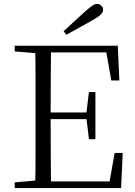

<svg xmlns="http://www.w3.org/2000/svg" viewBox="-20 -958 689 978"><path d="M304 -799Q334 -826 361 -851.5Q388 -877 414 -900Q437 -920 450 -929Q463 -938 474 -938Q487 -938 496 -929Q505 -920 505 -908Q505 -896 494 -884.5Q483 -873 453 -856Q420 -837 386 -818.5Q352 -800 318 -781ZM55 0V-29L189 -41H200V0ZM159 0Q161 -83 161 -166.5Q161 -250 161 -335V-390Q161 -475 161 -559Q161 -643 159 -725H240Q239 -643 238.5 -557.5Q238 -472 238 -378V-357Q238 -256 238.5 -169.5Q239 -83 240 0ZM200 0V-34H572L534 -10L564 -179H605L597 0ZM200 -351V-385H439V-351ZM433 -249 420 -360V-381L433 -489H466V-249ZM55 -696V-725H200V-685H189ZM547 -548 517 -717 556 -691H200V-725H580L588 -548Z"/></svg>

Font: Noto Serif TC ExtraLight Light
Style: Regular
Weight: 300
Version: Version 2.003-H1;hotconv 1.1.1;makeotfexe 2.6.0